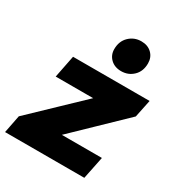

<svg xmlns="http://www.w3.org/2000/svg" viewBox="-210 -925 974 1049"><g transform="rotate(30 277.5 -401.0)"><path d="M-22 0 0 -112 366 -462 395 -401H66L94 -542H577L554 -431L190 -80L159 -142H507L478 0ZM360 -605Q319 -605 293.5 -629.5Q268 -654 268 -691Q268 -741 299.5 -771.5Q331 -802 376 -802Q417 -802 442 -777.5Q467 -753 467 -715Q467 -665 436 -635Q405 -605 360 -605Z"/></g></svg>

Font: Montserrat Thin ExtraBold
Style: Italic
Weight: 800
Italic angle: -11.3°
Version: Version 9.000